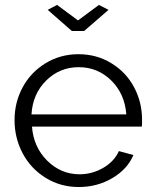

<svg xmlns="http://www.w3.org/2000/svg" viewBox="-20 -750 627 780"><path d="M211.9 -730 296.9 -667 381.8 -730 420.9 -710 321.8 -624H272L173.8 -710ZM299.8 9.8Q226.1 9.8 165.8 -27.3Q105.5 -64.5 72.3 -126.7Q39.1 -189 39.1 -262.2Q39.1 -334.5 72.3 -395.8Q105.5 -457 165.5 -493.4Q225.6 -529.8 298.8 -529.8Q373 -529.8 432.9 -492.9Q492.7 -456.1 524.9 -395.3Q557.1 -334.5 557.1 -263.2Q557.1 -240.7 556.2 -235.8H109.9Q116.2 -152.3 171.9 -97.2Q227.5 -42 303.2 -42Q354.5 -42 399.4 -68.1Q444.3 -94.2 462.9 -136.2L522 -120.1Q497.6 -62.5 436.3 -26.4Q375 9.8 299.8 9.8ZM107.9 -285.2H493.2Q486.8 -369.1 431.9 -423.1Q377 -477.1 299.8 -477.1Q222.7 -477.1 167.7 -422.9Q112.8 -368.7 107.9 -285.2Z"/></svg>

Font: Rawline
Style: Regular
Weight: 400
Designer: Matt McInerney, Pablo Impallari, Rodrigo Fuenzalida
Foundry: Matt McInerney, Pablo Impallari, Rodrigo Fuenzalida
Version: Version 4.020;PS 004.020;hotconv 1.0.88;makeotf.lib2.5.64775